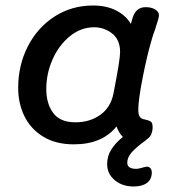

<svg xmlns="http://www.w3.org/2000/svg" viewBox="-20 -514 660 697"><path d="M442 77Q442 99 475 99Q482 99 495.5 95Q509 91 513 91Q521 91 526 96.5Q531 102 531 112Q531 137 513.5 150Q496 163 465 163Q424 163 396.5 140Q369 117 369 82Q369 53 383.5 29.5Q398 6 426 -17Q412 -30 403 -55Q351 10 248 10Q183 10 137.5 -17.5Q92 -45 69 -91.5Q46 -138 46 -195Q46 -277 81 -345.5Q116 -414 178 -454Q240 -494 318 -494Q367 -494 402.5 -475.5Q438 -457 455 -427L462 -451Q474 -488 509 -488Q530 -488 543.5 -479.5Q557 -471 557 -459Q557 -450 551 -432.5Q545 -415 544 -410Q535 -386 531 -371Q514 -314 498 -232.5Q482 -151 482 -116Q482 -98 487.5 -90Q493 -82 507 -80Q521 -77 527.5 -72.5Q534 -68 534 -53Q534 -22 514 -9L507 -3Q475 20 458.5 38.5Q442 57 442 77ZM392 -175Q416 -297 416 -325Q416 -370 387 -392.5Q358 -415 322 -415Q273 -415 233 -382Q193 -349 170.5 -297.5Q148 -246 148 -191Q148 -138 173 -104Q198 -70 254 -70Q306 -70 344 -97Q382 -124 392 -175Z"/></svg>

Font: Mali Medium
Style: Italic
Weight: 500
Italic angle: -10°
Version: Version 1.000; ttfautohint (v1.6)